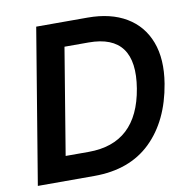

<svg xmlns="http://www.w3.org/2000/svg" viewBox="-81 -808 886 889"><g transform="rotate(-10 362.0 -364.0)"><path d="M291.5 0H25.9L146.5 -727.5H388.2Q496.6 -727.5 569.8 -683.8Q643.1 -640.1 673.8 -558.8Q704.6 -477.5 686 -364.3Q657.7 -193.8 557.9 -96.9Q458 0 291.5 0ZM176.8 -114.3H285.2Q514.2 -114.3 555.7 -364.3Q596.7 -613.3 373 -613.3H259.3Z"/></g></svg>

Font: Inter Semi Bold
Style: Italic
Weight: 600
Italic angle: -9.39999°
Designer: Rasmus Andersson
Foundry: rsms
Version: Version 4.000;git-3c8e0fc